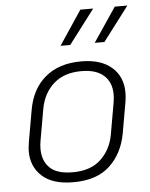

<svg xmlns="http://www.w3.org/2000/svg" viewBox="-51 -736 616 789"><g transform="rotate(-5 256.5 -341.0)"><path d="M48 -132Q48 -144 52 -170L75 -301Q90 -386 146.5 -433.5Q203 -481 295 -481Q376 -481 420.5 -442Q465 -403 465 -338Q465 -321 462 -301L439 -170Q424 -89 370.5 -39Q317 11 220 11Q135 11 91.5 -28.5Q48 -68 48 -132ZM390 -170 413 -301Q416 -319 416 -334Q416 -384 384.5 -412.5Q353 -441 292 -441Q221 -441 178 -403Q135 -365 123 -301L100 -170Q97 -154 97 -137Q97 -88 126.5 -59Q156 -30 221 -30Q295 -30 337 -69.5Q379 -109 390 -170ZM310 -693H363L256 -552H216ZM452 -693H504L397 -552H357Z"/></g></svg>

Font: KoHo Light
Style: Italic
Weight: 300
Italic angle: -10°
Version: Version 1.000; ttfautohint (v1.6)